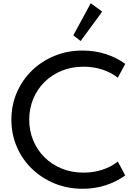

<svg xmlns="http://www.w3.org/2000/svg" viewBox="-20 -1153 832 1189"><path d="M491.5 16Q398.5 16 318.2 -16.8Q238 -49.5 177.8 -107.8Q117.5 -166 84 -244Q50.5 -322 50.5 -412Q50.5 -502 84.2 -580Q118 -658 178 -716.2Q238 -774.5 318 -807.2Q398 -840 491 -840Q568 -840 636.2 -817.8Q704.5 -795.5 755.5 -757L709.5 -671.5Q668.5 -704.5 613.5 -722.2Q558.5 -740 497.5 -740Q424 -740 362.5 -715Q301 -690 255.8 -645.2Q210.5 -600.5 185.8 -540.8Q161 -481 161 -412Q161 -343 185.8 -283.2Q210.5 -223.5 255.8 -178.8Q301 -134 362.5 -109Q424 -84 497.5 -84Q558.5 -84 613.5 -101.8Q668.5 -119.5 709.5 -152.5L755.5 -67Q705.5 -29.5 637.5 -6.8Q569.5 16 491.5 16ZM479.5 -899 434 -934 542 -1133 613 -1081Z"/></svg>

Font: Spartan Thin Medium
Style: Regular
Weight: 500
Version: Version 1.004